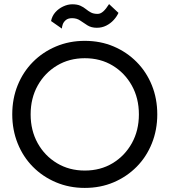

<svg xmlns="http://www.w3.org/2000/svg" viewBox="-20 -910 830 940"><path d="M230 -807Q235 -832 251 -850Q267 -868 289.5 -878.5Q312 -889 334 -889Q358 -889 373.5 -882Q389 -875 400.5 -865.5Q412 -856 425 -849Q438 -842 458 -842Q472 -842 485.5 -854Q499 -866 514 -890L560 -847Q552 -829 536.5 -812Q521 -795 500 -784.5Q479 -774 454 -774Q427 -774 408 -786Q389 -798 372.5 -809.5Q356 -821 333 -821Q313 -821 302 -811.5Q291 -802 287 -790Q283 -778 283 -770ZM40 -350Q40 -427 66.5 -492.5Q93 -558 141 -606.5Q189 -655 254 -682.5Q319 -710 395 -710Q472 -710 536.5 -682.5Q601 -655 649 -606.5Q697 -558 723.5 -492.5Q750 -427 750 -350Q750 -274 723.5 -208Q697 -142 649 -93.5Q601 -45 536.5 -17.5Q472 10 395 10Q319 10 254 -17.5Q189 -45 141 -93.5Q93 -142 66.5 -208Q40 -274 40 -350ZM130 -350Q130 -271 164.5 -209Q199 -147 259 -111Q319 -75 395 -75Q472 -75 531.5 -111Q591 -147 625.5 -209Q660 -271 660 -350Q660 -429 625.5 -491Q591 -553 531.5 -589Q472 -625 395 -625Q319 -625 259 -589Q199 -553 164.5 -491Q130 -429 130 -350Z"/></svg>

Font: Jost
Style: Regular
Weight: 400
Version: Version 3.710